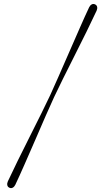

<svg xmlns="http://www.w3.org/2000/svg" viewBox="-20 -793 526 968"><path d="M253 -304Q236 -267.5 211.2 -210.8Q186.5 -154 158.8 -90Q131 -26 104.5 34.2Q78 94.5 57 139Q52 149 44 153.2Q36 157.5 27.5 153.5Q18.5 149.5 16.8 140.5Q15 131.5 19.5 121.5Q40 77 69.2 17.8Q98.5 -41.5 129.8 -103.8Q161 -166 188.5 -221.2Q216 -276.5 233 -313Q250 -350 274.8 -406.5Q299.5 -463 327.5 -527Q355.5 -591 382 -651.5Q408.5 -712 429.5 -756.5Q434.5 -766.5 442.5 -770.8Q450.5 -775 459 -771Q468 -767 469.8 -758Q471.5 -749 467 -739Q446.5 -694.5 417.2 -635.2Q388 -576 356.5 -513.5Q325 -451 297.5 -395.8Q270 -340.5 253 -304Z"/></svg>

Font: Fraunces 9pt Thin
Style: Regular
Weight: 100
Version: Version 1.000;[b76b70a41]